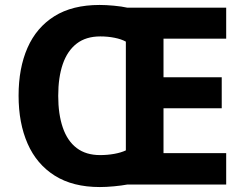

<svg xmlns="http://www.w3.org/2000/svg" viewBox="-20 -745 986 775"><path d="M382 -725Q408 -725 440 -722Q472 -719 494 -714H893V-589H640V-433H875V-308H640V-127H893V0H493Q472 4 440.5 7Q409 10 383 10Q274 10 201 -36Q128 -82 91.5 -165Q55 -248 55 -359Q55 -470 91 -552Q127 -634 199.5 -679.5Q272 -725 382 -725ZM385 -598Q327 -598 289.5 -569Q252 -540 233.5 -486.5Q215 -433 215 -358Q215 -284 233.5 -230Q252 -176 289.5 -147.5Q327 -119 384 -119Q414 -119 441.5 -124Q469 -129 488 -138V-577Q470 -587 442.5 -592.5Q415 -598 385 -598Z"/></svg>

Font: Noto Sans Cherokee
Style: Regular
Weight: 400
Designer: Monotype Design Team
Foundry: Monotype Imaging Inc.
Version: Version 2.001